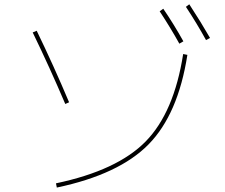

<svg xmlns="http://www.w3.org/2000/svg" viewBox="-20 -846 1040 886"><path d="M238.3 0Q521.5 -59.6 652.3 -193.4Q783.2 -327.1 825.2 -596.7L844.7 -592.8Q801.8 -318.4 665.5 -179.7Q529.3 -41 242.2 19.5ZM716.8 -793.9 733.4 -805.7Q782.2 -734.4 826.2 -655.3L807.6 -644.5Q767.6 -716.8 716.8 -793.9ZM837.9 -814.5 853.5 -826.2Q907.2 -744.1 949.2 -670.9L930.7 -661.1Q890.6 -734.4 837.9 -814.5ZM130.9 -696.3 149.4 -704.1Q228.5 -541 298.8 -374L281.2 -366.2Q210 -533.2 130.9 -696.3Z"/></svg>

Font: Mgen+ 1m thin
Style: Regular
Weight: 100
Designer: [Source Han Sans]
Ryoko NISHIZUKA  (kana & ideographs); Paul D. Hunt (Latin, Greek & Cyrillic); Wenlong ZHANG  (bopomofo
Version: Version 1.059.20150602